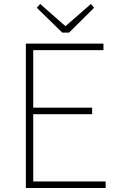

<svg xmlns="http://www.w3.org/2000/svg" viewBox="-20 -945 602 965"><path d="M110 0V-726H500V-693H147V-404H443V-371H147V-33H511V0ZM293 -781 165 -906 182 -925 307 -815H311L437 -925L453 -906L327 -781Z"/></svg>

Font: Noto Sans Korean Thin
Style: Regular
Weight: 250
Designer: Ryoko NISHIZUKA  (kana & ideographs); Paul D. Hunt (Latin, Greek & Cyrillic); Wenlong ZHANG  (bopomofo); Sandoll Communi
Foundry: Adobe Systems Incorporated
Version: Version 1.0001;PS 1;hotconv 1.0.78;makeotf.lib2.5.61930